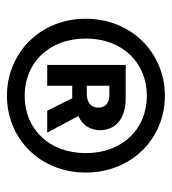

<svg xmlns="http://www.w3.org/2000/svg" viewBox="9 -860 495 553"><g transform="rotate(90 256.5 -583.5)"><path d="M256 -356C378 -356 477 -450 477 -583C477 -716 378 -811 256 -811C134 -811 34 -716 34 -583C34 -450 134 -356 256 -356ZM256 -407C161 -407 91 -477 91 -583C91 -689 161 -759 256 -759C351 -759 421 -689 421 -583C421 -477 351 -407 256 -407ZM167 -472H227V-544H263L299 -472H362L314 -562C340 -572 355 -597 355 -623C355 -675 314 -698 264 -698H167ZM227 -586V-651H253C279 -651 290 -638 290 -619C290 -600 277 -586 251 -586Z"/></g></svg>

Font: Noto Sans CJK SC
Style: Bold
Weight: 700
Designer: Ryoko NISHIZUKA 西塚涼子 (kana, bopomofo & ideographs); Paul D. Hunt (Latin, Greek & Cyrillic); Sandoll Communications 산돌커뮤니
Foundry: Adobe
Version: Version 2.004;hotconv 1.0.118;makeotfexe 2.5.65603